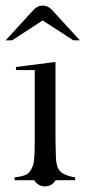

<svg xmlns="http://www.w3.org/2000/svg" viewBox="-39 -643 305 685"><path d="M18 -404 159 -422V-140L160 -103Q160 -68 164 -55Q167 -39 179 -29Q194 -16 229 -10V0H159Q154 10 143.5 16Q133 22 121 22Q109 22 99 16Q89 10 83 0H13V-10Q39 -13 55 -20Q68 -28 75 -44Q82 -57 83 -78Q84 -89 84.5 -105.5Q85 -122 85 -144V-393H18V-394ZM79 -606Q94 -623 113 -623Q133 -623 148 -606L246 -499H223L113 -570L4 -499H-19L79 -606Z"/></svg>

Font: Wachinanga
Style: Regular
Weight: 400
Designer: deFharo
Foundry: deFharo
Version: Wachinanga: Version 2.001 2013